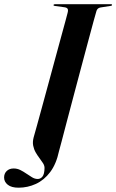

<svg xmlns="http://www.w3.org/2000/svg" viewBox="-90 -720 554 914"><path d="M368 -663.5Q366 -658 356 -621Q346 -584 330.5 -526.5Q315 -469 297 -401.2Q279 -333.5 261 -265.8Q243 -198 227.8 -140.2Q212.5 -82.5 202.8 -44.8Q193 -7 191 -1Q178 60.5 149 99Q120 137.5 80.8 155.5Q41.5 173.5 -1.5 173.5Q-35.5 173.5 -53 159.5Q-70.5 145.5 -70.5 125Q-70.5 106 -58 94Q-45.5 82 -25 82Q-8 82 7 89.5Q22 97 36 106.8Q50 116.5 63 124.2Q76 132 89.5 132Q103 132 112.2 120.5Q121.5 109 122 79.5Q122 68.5 115 57.2Q108 46 98.2 33.2Q88.5 20.5 80 5.8Q71.5 -9 68 -26.5Q64.5 -44 70 -65.5Q75 -83 85.8 -121.8Q96.5 -160.5 110.8 -213Q125 -265.5 141 -323.8Q157 -382 172.2 -438.8Q187.5 -495.5 200.5 -542.8Q213.5 -590 221.8 -620.8Q230 -651.5 231.5 -657.5Q235.5 -671.5 232 -677.8Q228.5 -684 216.5 -685.5L172 -691.5Q168 -692 166.2 -693Q164.5 -694 165 -696Q165 -698 166.8 -699Q168.5 -700 171.5 -700H438.5Q441.5 -700 442.5 -699.2Q443.5 -698.5 443.5 -696.5Q443.5 -695.5 442.2 -694Q441 -692.5 437 -692L389 -684.5Q383 -683.5 379 -681Q375 -678.5 372.2 -674.2Q369.5 -670 368 -663.5Z"/></svg>

Font: Fraunces 120pt SemiBold
Style: Italic
Weight: 600
Italic angle: -16°
Version: Version 1.000;[b76b70a41]